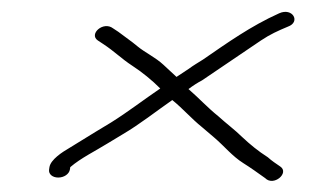

<svg xmlns="http://www.w3.org/2000/svg" viewBox="-20 -387 544 332"><path d="M100.9 -94 101.5 -98C119.9 -113.8 144.1 -125.4 166 -139L192.5 -155C221.5 -172 250.1 -194.7 277.9 -214C296.5 -199 310.8 -182 329.5 -167L350.6 -149C368.2 -134 381.5 -117 400.6 -105C413.4 -97 425.9 -88 438.5 -79C453.1 -64 480.9 -88 464.7 -99C457.3 -104.1 450.1 -108.7 443.2 -115C426 -126 412.7 -137 398.8 -150C386.7 -162 370.6 -174 357.5 -186C338.8 -201 324.4 -217 305.9 -233C313.9 -239 321.6 -244 329.3 -248L431.2 -317C447.4 -327.8 460.3 -333.6 478 -341C500.3 -349 486.1 -374.5 462.7 -364C413.5 -341.9 372.9 -312.8 331 -284C323.2 -279 314.4 -274 306.4 -268L285.2 -254L262.6 -275C248.6 -288 230.9 -296 217.6 -307C207 -316 196.2 -323 184.6 -332L175.5 -338C158.6 -351 133 -328 149.2 -317L158.3 -311C178.2 -298 189.3 -286 209.2 -273C224.7 -263 243.3 -248 257.1 -234C229.1 -215 200.6 -193 171.7 -175L145.2 -159C130.8 -150 113 -139 99.7 -131C87.6 -124 67.6 -111 65.5 -98L64.9 -94C63.6 -86 70.7 -80 80.7 -80C90.7 -80 99.6 -86 100.9 -94Z"/></svg>

Font: CiSf OpenHand
Style: SquObl
Weight: 400
Foundry: Cannot Into Space Fonts
Version: Version 0.7892